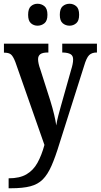

<svg xmlns="http://www.w3.org/2000/svg" viewBox="-20 -769 537 1024"><path d="M26 182Q85 182 121.5 160.5Q158 139 180 99Q202 59 217 4L62 -438Q50 -469 38.5 -478.5Q27 -488 5 -488H1V-536H238V-489H235Q207 -489 195 -480Q183 -471 183 -453Q183 -443 186 -429Q189 -415 195 -399L248 -233Q261 -191 269 -157Q277 -123 280 -100Q284 -126 291 -152.5Q298 -179 305 -204L360 -399Q364 -411 367 -425.5Q370 -440 370 -452Q370 -472 356.5 -480Q343 -488 316 -489H312V-536H497V-489H495Q470 -489 455.5 -475Q441 -461 428 -416L297 -3Q275 69 254.5 115.5Q234 162 208 188Q182 214 142 224.5Q102 235 39 235H26ZM351 -632Q330 -632 314.5 -645Q299 -658 299 -690Q299 -723 314.5 -736Q330 -749 351 -749Q371 -749 386.5 -736Q402 -723 402 -690Q402 -658 386.5 -645Q371 -632 351 -632ZM180 -632Q160 -632 145 -645Q130 -658 130 -690Q130 -723 145 -736Q160 -749 180 -749Q201 -749 217 -736Q233 -723 233 -690Q233 -658 217 -645Q201 -632 180 -632Z"/></svg>

Font: Noto Serif Thai Condensed SemiBold
Style: Regular
Weight: 600
Width: 3
Designer: Monotype Design Team
Foundry: Monotype Imaging Inc.
Version: Version 2.002; ttfautohint (v1.8.4.7-5d5b)